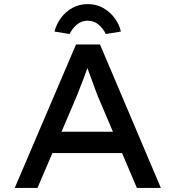

<svg xmlns="http://www.w3.org/2000/svg" viewBox="-20 -917 857 937"><path d="M52 0 351 -700H468L765 0H648L458 -446Q453 -458 444.5 -481.5Q436 -505 426 -532Q416 -559 407 -583.5Q398 -608 393 -622L420 -623Q413 -603 404.5 -579Q396 -555 386.5 -530Q377 -505 368 -482.5Q359 -460 352 -442L163 0ZM183 -170 225 -274H581L616 -170ZM320 -751 246 -763Q255 -799 277.5 -829.5Q300 -860 333.5 -878.5Q367 -897 408 -897Q450 -897 483 -878.5Q516 -860 539 -829.5Q562 -799 570 -763L496 -751Q485 -776 462 -796Q439 -816 408 -816Q377 -816 354 -796Q331 -776 320 -751Z"/></svg>

Font: Lexend Exa
Style: Regular
Weight: 400
Designer: Bonnie Shaver-Troup, Thomas Jockin
Foundry: Lexend
Version: Version 1.007